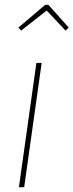

<svg xmlns="http://www.w3.org/2000/svg" viewBox="-20 -782 307 802"><path d="M154 -519 81 0H59L132 -519ZM68 -654 57 -667 169 -762H182L267 -667L254 -654L175 -738Z"/></svg>

Font: Fira Sans Extra Condensed Thin
Style: Italic
Weight: 250
Width: 3
Italic angle: -8°
Designer: Carrois Corporate & Edenspiekermann AG
Foundry: Carrois Corporate GbR & Edenspiekermann AG
Version: Version 4.203